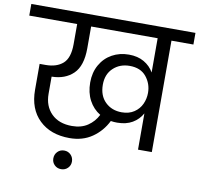

<svg xmlns="http://www.w3.org/2000/svg" viewBox="-124 -842 1180 1137"><g transform="rotate(10 466.5 -273.5)"><path d="M960 -740V-670H828V0H745V-218Q724 -180 686.5 -158Q649 -136 595 -136Q575 -136 557 -139Q526 -76 469 -36.5Q412 3 333 3Q219 3 151 -62.5Q83 -128 83 -243V-399H119Q185 -399 223 -432.5Q261 -466 261 -549V-670H-27V-740ZM335 -70Q391 -70 429.5 -96Q468 -122 489 -164Q446 -190 421.5 -236Q397 -282 397 -343Q397 -403 423 -449Q449 -495 494 -520Q539 -545 595 -545Q648 -545 686 -523Q724 -501 745 -464V-670H345V-539Q345 -433 296 -385.5Q247 -338 166 -337V-234Q166 -160 211 -115Q256 -70 335 -70ZM611 -201Q655 -201 685.5 -221.5Q716 -242 730.5 -274Q745 -306 745 -341Q745 -396 711 -438Q677 -480 611 -480Q552 -480 512.5 -443Q473 -406 473 -343Q473 -277 512 -239Q551 -201 611 -201ZM372 138Q372 161 356 177Q340 193 316 193Q292 193 276 177Q260 161 260 138Q260 114 276 97.5Q292 81 316 81Q340 81 356 97.5Q372 114 372 138Z"/></g></svg>

Font: MSTAGE
Style: Regular
Weight: 400
Designer: Ninad Kale (Devanagari), Jonny Pinhorn (Latin)
Foundry: Indian Type Foundry
Version: 4.004